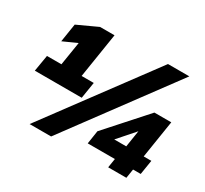

<svg xmlns="http://www.w3.org/2000/svg" viewBox="-146 -929 1229 1152"><g transform="rotate(30 468.0 -352.5)"><path d="M41 -282 60 -395H160L186 -557L90 -514L110 -641L249 -705H349L300 -395H384L366 -282ZM323 11H174L713 -716H861ZM712 0 722 -63H534L548 -155L788 -423H905L864 -163H917L901 -63H848L838 0ZM743 -163 761 -278 660 -163Z"/></g></svg>

Font: Mulish Black
Style: Italic
Weight: 900
Italic angle: -9°
Designer: Vernon Adams
Foundry: Vernon Adams
Version: Version 3.603; ttfautohint (v1.8.3)